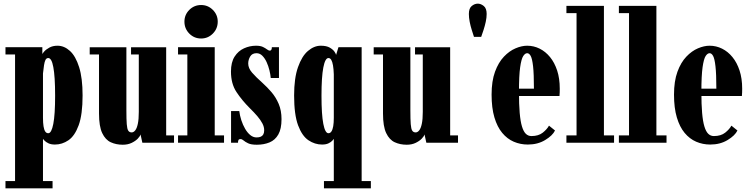

<svg xmlns="http://www.w3.org/2000/svg" viewBox="-20 -782 4114 1052"><path d="M10 250V210H62.5V-483.5H10V-523.5H212V-485.5Q212.5 -488.5 222.2 -499.8Q232 -511 250.5 -521.2Q269 -531.5 295 -531.5Q332 -531.5 363.2 -503Q394.5 -474.5 413.5 -414.2Q432.5 -354 432.5 -259Q432.5 -154 411 -95.5Q389.5 -37 355 -13.5Q320.5 10 281 10Q259.5 10 245.5 3.2Q231.5 -3.5 224.2 -11.2Q217 -19 215.5 -21V210H268V250ZM244.5 -52Q253.5 -52 260.2 -64.8Q267 -77.5 272 -103Q277 -128.5 279.5 -167.2Q282 -206 282 -257.5Q282 -311 279.5 -349.8Q277 -388.5 272.2 -414Q267.5 -439.5 260.5 -451.8Q253.5 -464 244.5 -464Q234.5 -464 229.2 -453.8Q224 -443.5 221.2 -424.5Q218.5 -405.5 215.5 -379.5V-136.5Q215.5 -109 218.5 -90Q221.5 -71 227.8 -61.5Q234 -52 244.5 -52Z M652.5 11Q616.5 11 587 -2.5Q557.5 -16 540 -52.8Q522.5 -89.5 522.5 -160V-483.5H471.5V-523H672.5V-177.5Q672.5 -128 674.5 -101.8Q676.5 -75.5 682.8 -66Q689 -56.5 701.5 -56.5Q712 -56.5 721 -67.8Q730 -79 735.2 -103.8Q740.5 -128.5 740.5 -169V-483.5H698V-523H890.5V-40H933.5V0H760L750 -45.5Q747.5 -35.5 734.8 -22.2Q722 -9 701 1Q680 11 652.5 11Z M955.5 0V-40H1006.5V-483.5H955.5V-523.5H1156.5V-40H1207.5V0ZM1082 -571Q1044 -571 1017.2 -598Q990.5 -625 990.5 -663.5Q990.5 -701 1017.2 -727.8Q1044 -754.5 1082 -754.5Q1119.5 -754.5 1146.2 -727.8Q1173 -701 1173 -663.5Q1173 -625 1146.2 -598Q1119.5 -571 1082 -571Z M1387 11Q1356 11 1339.8 3.2Q1323.5 -4.5 1314.8 -12.2Q1306 -20 1297.5 -20Q1289.5 -20 1286.8 -15Q1284 -10 1284 0H1246V-173.5H1291Q1294 -149 1302.2 -123.5Q1310.5 -98 1322.8 -76.8Q1335 -55.5 1351 -42.2Q1367 -29 1385.5 -29Q1400 -29 1409.2 -33.2Q1418.5 -37.5 1423 -46.2Q1427.5 -55 1427.5 -68.5Q1427.5 -87 1417.5 -106Q1407.5 -125 1389.8 -145.8Q1372 -166.5 1348.5 -189.5Q1305.5 -232.5 1275.5 -278Q1245.5 -323.5 1245.5 -390Q1245.5 -441 1265.5 -472Q1285.5 -503 1317 -517.2Q1348.5 -531.5 1383 -531.5Q1406.5 -531.5 1420.5 -524.8Q1434.5 -518 1443.2 -511.2Q1452 -504.5 1458.5 -504.5Q1463 -504.5 1466.2 -508.5Q1469.5 -512.5 1469.5 -523.5H1508.5V-354.5H1463.5Q1462 -373.5 1456.2 -397Q1450.5 -420.5 1440.8 -441.8Q1431 -463 1417.2 -476.8Q1403.5 -490.5 1385.5 -490.5Q1361.5 -490.5 1350.8 -472.5Q1340 -454.5 1340 -434Q1340 -408.5 1361.2 -384Q1382.5 -359.5 1419 -327Q1444 -304.5 1467.8 -276.8Q1491.5 -249 1507 -212.8Q1522.5 -176.5 1522.5 -129Q1522.5 -76 1505 -45.2Q1487.5 -14.5 1456.8 -1.8Q1426 11 1387 11Z M1755 250V210H1809V-21Q1807.5 -18 1800.2 -10.5Q1793 -3 1779.5 3.5Q1766 10 1744.5 10Q1705 10 1670 -13.5Q1635 -37 1613.2 -95.5Q1591.5 -154 1591.5 -259Q1591.5 -354 1612.8 -414.2Q1634 -474.5 1667.5 -503Q1701 -531.5 1737.5 -531.5Q1769 -531.5 1787 -521Q1805 -510.5 1813 -498.5Q1821 -486.5 1821.5 -481L1834.5 -523.5H1961.5V210H2012V250ZM1779.5 -52Q1789.5 -52 1796 -61.8Q1802.5 -71.5 1805.8 -90.5Q1809 -109.5 1809 -136.5V-374.5Q1808 -404 1804.5 -424Q1801 -444 1795 -454Q1789 -464 1779.5 -464Q1770.5 -464 1763.5 -451Q1756.5 -438 1751.5 -412Q1746.5 -386 1744 -347.5Q1741.5 -309 1741.5 -257.5Q1741.5 -206 1744 -167.5Q1746.5 -129 1751.5 -103.2Q1756.5 -77.5 1763.5 -64.8Q1770.5 -52 1779.5 -52Z M2208.5 11Q2172.5 11 2143 -2.5Q2113.5 -16 2096 -52.8Q2078.5 -89.5 2078.5 -160V-483.5H2027.5V-523H2228.5V-177.5Q2228.5 -128 2230.5 -101.8Q2232.5 -75.5 2238.8 -66Q2245 -56.5 2257.5 -56.5Q2268 -56.5 2277 -67.8Q2286 -79 2291.2 -103.8Q2296.5 -128.5 2296.5 -169V-483.5H2254V-523H2446.5V-40H2489.5V0H2316L2306 -45.5Q2303.5 -35.5 2290.8 -22.2Q2278 -9 2257 1Q2236 11 2208.5 11Z M2577 -580Q2571.5 -596.5 2564.8 -618Q2558 -639.5 2553.5 -662.5Q2549 -685.5 2549 -705.5Q2549 -736.5 2564.8 -749.2Q2580.5 -762 2598 -762Q2614.5 -762 2630.5 -749.2Q2646.5 -736.5 2646.5 -705.5Q2646.5 -685.5 2641.5 -662.5Q2636.5 -639.5 2629.5 -618Q2622.5 -596.5 2616.5 -580Z M2872 10Q2831 10 2795 -5.5Q2759 -21 2731.8 -53.8Q2704.5 -86.5 2689 -138.5Q2673.5 -190.5 2673.5 -263.5Q2673.5 -337.5 2692.2 -388.8Q2711 -440 2741 -471.5Q2771 -503 2804.8 -517.2Q2838.5 -531.5 2868.5 -531.5Q2904.5 -531.5 2936.8 -515.5Q2969 -499.5 2993.8 -469.2Q3018.5 -439 3032.8 -395.5Q3047 -352 3047 -296.5Q3047 -286.5 3046.8 -276.5Q3046.5 -266.5 3045.5 -256H2816.5V-296H2905.5Q2905.5 -377 2900.8 -418.8Q2896 -460.5 2887.8 -475.5Q2879.5 -490.5 2868.5 -490.5Q2857 -490.5 2846.8 -474.8Q2836.5 -459 2830 -413.5Q2823.5 -368 2823.5 -278Q2823.5 -210 2827.5 -163.5Q2831.5 -117 2840 -89Q2848.5 -61 2861.2 -48.8Q2874 -36.5 2892 -36.5Q2930.5 -36.5 2954 -55.2Q2977.5 -74 2988 -93.5L3021 -67Q3008 -39.5 2967.2 -14.8Q2926.5 10 2872 10Z M3083.5 0V-40H3139V-710H3083.5V-750H3289V-40H3344.5V0Z M3371 0V-40H3426.5V-710H3371V-750H3576.5V-40H3632V0Z M3871.5 10Q3830.5 10 3794.5 -5.5Q3758.5 -21 3731.2 -53.8Q3704 -86.5 3688.5 -138.5Q3673 -190.5 3673 -263.5Q3673 -337.5 3691.8 -388.8Q3710.5 -440 3740.5 -471.5Q3770.5 -503 3804.2 -517.2Q3838 -531.5 3868 -531.5Q3904 -531.5 3936.2 -515.5Q3968.5 -499.5 3993.2 -469.2Q4018 -439 4032.2 -395.5Q4046.5 -352 4046.5 -296.5Q4046.5 -286.5 4046.2 -276.5Q4046 -266.5 4045 -256H3816V-296H3905Q3905 -377 3900.2 -418.8Q3895.5 -460.5 3887.2 -475.5Q3879 -490.5 3868 -490.5Q3856.5 -490.5 3846.2 -474.8Q3836 -459 3829.5 -413.5Q3823 -368 3823 -278Q3823 -210 3827 -163.5Q3831 -117 3839.5 -89Q3848 -61 3860.8 -48.8Q3873.5 -36.5 3891.5 -36.5Q3930 -36.5 3953.5 -55.2Q3977 -74 3987.5 -93.5L4020.5 -67Q4007.5 -39.5 3966.8 -14.8Q3926 10 3871.5 10Z"/></svg>

Font: Imbue Thin 10pt Black
Style: Regular
Weight: 900
Version: Version 1.102